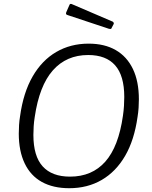

<svg xmlns="http://www.w3.org/2000/svg" viewBox="-20 -982 802 1012"><path d="M345 10Q260 10 200.5 -23Q141 -56 110 -121Q79 -186 79 -278Q79 -300 80.5 -323.5Q82 -347 86 -371Q103 -494 152 -579Q201 -664 276.5 -708Q352 -752 447 -752Q531 -752 590 -718Q649 -684 680.5 -618.5Q712 -553 712 -458Q712 -437 710.5 -413.5Q709 -390 705 -366Q688 -244 639.5 -160.5Q591 -77 516 -33.5Q441 10 345 10ZM349 -51Q465 -51 535 -130Q605 -209 628 -372Q632 -399 633.5 -424Q635 -449 635 -471Q635 -583 587 -637.5Q539 -692 445 -692Q330 -692 258.5 -611Q187 -530 163 -365Q159 -340 157.5 -316Q156 -292 156 -271Q156 -159 205 -105Q254 -51 349 -51ZM347 -958Q349 -961 351.5 -961.5Q354 -962 357 -961L574 -868Q577 -866 579 -862.5Q581 -859 579 -855L568 -834Q567 -830 564 -829.5Q561 -829 555 -830L338 -902Q330 -904 328.5 -908Q327 -912 329 -917Z"/></svg>

Font: Libre Franklin Thin Light
Style: Italic
Weight: 300
Italic angle: -8°
Version: Version 3.000